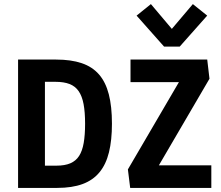

<svg xmlns="http://www.w3.org/2000/svg" viewBox="-20 -918 1079 938"><path d="M68.3 0V-627H254Q327.1 -627 379.1 -609.4Q431.1 -591.8 463.7 -554.3Q496.3 -516.8 511.6 -457.3Q526.9 -397.8 526.9 -313.8Q526.9 -233.2 512.4 -174.1Q497.9 -115 466.1 -76.4Q434.4 -37.7 383.4 -18.9Q332.3 0 259.3 0ZM199.5 -27.3 108.8 -108.7H256.1Q296.6 -108.7 323.6 -120.2Q350.7 -131.8 366.4 -156.2Q382.2 -180.7 388.9 -219.7Q395.7 -258.7 395.7 -313.8Q395.7 -370.4 388.3 -409.5Q380.9 -448.6 364.3 -472.6Q347.7 -496.7 319.9 -507.5Q292.1 -518.3 250.7 -518.3H108.8L199.5 -599.6ZM616 0 604.8 -90.4 879.6 -560.4 922.7 -516.6H617.6V-627H992.4L1003.4 -533.3L731.6 -68.2L685.5 -110.3H1012.4V0ZM781.5 -690.4 647.3 -841.7 717.2 -898 819.5 -776.9 922.2 -898 992.2 -841.7 858 -690.4Z"/></svg>

Font: Anaheim
Style: Regular
Weight: 400
Designer: Vernon Adams
Foundry: Vernon Adams
Version: Version 2.001